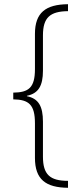

<svg xmlns="http://www.w3.org/2000/svg" viewBox="-20 -734 388 912"><path d="M303 158V125C217 125 184 95 184 10V-156C184 -229 163 -266 108 -277V-279C162 -290 184 -326 184 -398V-566C184 -651 218 -680 303 -681V-714C197 -713 146 -674 146 -573V-406C146 -317 116 -295 43 -294V-262C117 -261 146 -237 146 -148V16C146 118 197 157 303 158Z"/></svg>

Font: Noto Sans Myanmar UI Condensed ExtraLight
Style: Regular
Weight: 200
Width: 3
Designer: Monotype Design Team
Foundry: Monotype Imaging Inc.
Version: Version 2.103